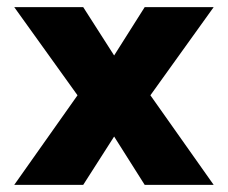

<svg xmlns="http://www.w3.org/2000/svg" viewBox="-20 -520 641 540"><path d="M20 -500H214L301 -364L387 -500H581L403 -252L581 0H387L301 -136L214 0H20L198 -252Z"/></svg>

Font: Albert Sans Black
Style: Regular
Weight: 900
Designer: Andreas Rasmussen
Foundry: a.Foundry
Version: Version 1.025